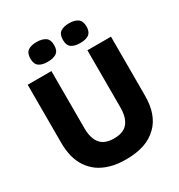

<svg xmlns="http://www.w3.org/2000/svg" viewBox="-200 -987 1061 1136"><g transform="rotate(-30 330.5 -419.5)"><path d="M439 -718Q401 -718 380 -733Q359 -748 359 -785Q359 -823 380 -838Q401 -853 439 -853Q477 -853 498 -838Q520 -822 520 -785Q520 -748 498 -732Q478 -718 439 -718ZM217 -718Q179 -718 158 -733Q137 -748 137 -785Q137 -823 158 -838Q179 -853 217 -853Q254 -853 277 -838Q299 -823 299 -785Q299 -748 278 -733Q257 -718 217 -718ZM331 14Q271 14 226 1Q178 -13 146 -36Q113 -60 90 -94Q68 -127 57 -169Q46 -213 46 -261V-660H208V-268Q208 -218 224 -186Q239 -155 266 -142Q292 -129 330 -129Q370 -129 396 -142Q423 -155 438 -186Q454 -218 454 -268V-660H615V-261Q615 -192 598 -144Q580 -92 544 -58Q506 -21 455 -4Q402 14 331 14Z"/></g></svg>

Font: Bricolage Grotesque 36pt ExtraBold
Style: Regular
Weight: 800
Designer: Mathieu Triay
Foundry: Atelier Triay
Version: Version 1.000;gftools[0.9.30]